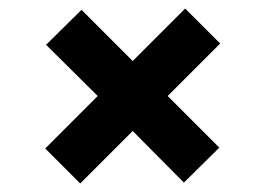

<svg xmlns="http://www.w3.org/2000/svg" viewBox="-20 -515 622 450"><path d="M168 -85 86 -167 209 -290 88 -410 171 -492 291 -372 414 -495 496 -413 373 -290 494 -169 411 -87 291 -208Z"/></svg>

Font: DM Sans ExtraBold
Style: Regular
Weight: 800
Designer: Colophon Foundry, Jonny Pinhorn
Foundry: Colophon Foundry
Version: Version 4.004; ttfautohint (v1.8.4.7-5d5b)